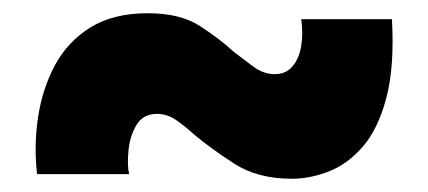

<svg xmlns="http://www.w3.org/2000/svg" viewBox="-20 -503 646 290"><path d="M421 -233Q369 -233 333.5 -256Q298 -279 273 -300Q261 -311 247 -321Q233 -331 217 -331Q196 -331 186 -314Q176 -297 174 -275Q172 -253 175 -240H36Q31 -283 37.5 -326Q44 -369 63 -404.5Q82 -440 116.5 -461.5Q151 -483 203 -483Q252 -483 281.5 -464Q311 -445 334 -424Q347 -414 362.5 -402.5Q378 -391 395 -391Q412 -391 422 -403Q432 -415 435 -434Q438 -453 435 -474H572Q576 -402 563.5 -355Q551 -308 528 -281.5Q505 -255 476.5 -244Q448 -233 421 -233Z"/></svg>

Font: Onest ExtraBold
Style: Regular
Weight: 800
Designer: Dmitri Voloshin, Andrey Kudryavtsev
Foundry: Dmitri Voloshin, Andrey Kudryavtsev
Version: Version 1.000;gftools[0.9.33]